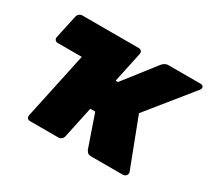

<svg xmlns="http://www.w3.org/2000/svg" viewBox="-138 -921 1239 1142"><g transform="rotate(30 481.5 -350.0)"><path d="M250 -485H84Q73 -485 66.5 -493Q60 -501 62 -512L97 -673Q99 -684 108.5 -692Q118 -700 129 -700H518Q529 -700 535.5 -692Q542 -684 540 -673ZM944 -700Q953 -700 958.5 -693.5Q964 -687 962 -678Q960 -671 956 -667L712 -365L839 -33Q841 -28 839 -22Q838 -13 830 -6.5Q822 0 813 0H595Q575 0 567.5 -9.5Q560 -19 558 -23L482 -243H448L402 -27Q400 -16 390.5 -8Q381 0 370 0H174Q163 0 156.5 -7.5Q150 -15 152 -27L290 -673Q292 -684 301.5 -692Q311 -700 322 -700H518Q529 -700 535.5 -692Q542 -684 540 -673L495 -463H511L679 -678Q685 -686 696 -693Q707 -700 723 -700Z"/></g></svg>

Font: Rubik Black
Style: Italic
Weight: 900
Italic angle: -12°
Designer: Hubert and Fischer
Foundry: Hubert and Fischer
Version: Version 2.300;gftools[0.9.30]